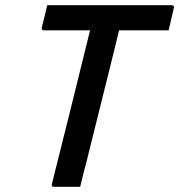

<svg xmlns="http://www.w3.org/2000/svg" viewBox="-20 -720 691 740"><path d="M289 0H188Q177 0 180 -11Q217 -159 254 -307Q291 -455 327 -603H149Q144 -603 142 -606.5Q140 -610 141 -614Q147 -637 152 -657.5Q157 -678 162 -700H642Q647 -700 649.5 -696.5Q652 -693 650 -689Q645 -667 640 -646.5Q635 -626 630 -603H439Q432 -573 424.5 -544Q417 -515 410 -485Q386 -388 362 -292Q338 -196 314 -99Q307 -72 300.5 -47.5Q294 -23 289 0Z"/></svg>

Font: Recursive Sn Lnr St Med
Style: Italic
Weight: 500
Italic angle: -15°
Version: Version 1.079;hotconv 1.0.112;makeotfexe 2.5.65598; ttfautoh